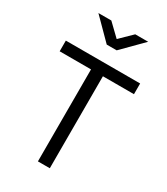

<svg xmlns="http://www.w3.org/2000/svg" viewBox="-223 -1022 973 1119"><g transform="rotate(30 263.0 -462.5)"><path d="M224 0V-619H13V-691H513V-619H304V0ZM231 -790 97 -925H184L265 -847L345 -925H432L298 -790Z"/></g></svg>

Font: Cairo Play
Style: Regular
Weight: 400
Designer: Mohamed Gaber, Accademia di Belle Arti di Urbino
Foundry: Kief Type Foundry, Accademia di Belle Arti di Urbino
Version: Version 3.119